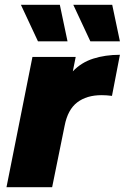

<svg xmlns="http://www.w3.org/2000/svg" viewBox="-20 -779 519 799"><path d="M7 0 115 -542H295L283 -482Q318 -519 368 -535Q418 -551 479 -551L446 -380Q423 -383 403 -383Q341 -383 301.5 -353Q262 -323 249 -256L197 0ZM138 -607 67 -759H229L261 -607ZM356 -607 285 -759H447L479 -607Z"/></svg>

Font: Montserrat ExtraBold
Style: Italic
Weight: 800
Italic angle: -11.3°
Designer: Julieta Ulanovsky
Foundry: Julieta Ulanovsky
Version: Version 9.000; ttfautohint (v1.8.4.7-5d5b)